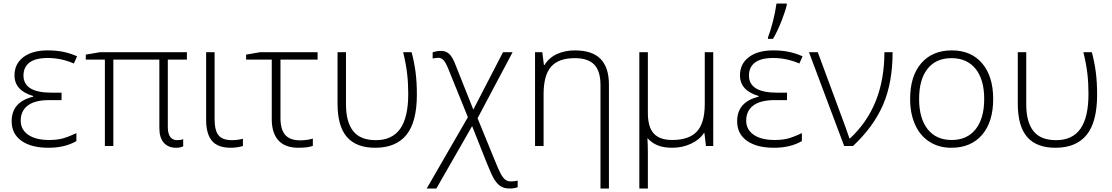

<svg xmlns="http://www.w3.org/2000/svg" viewBox="-20 -826 6291 1086"><path d="M328.1 -301.8V-259.8H259.8Q177.2 -259.8 137.2 -229.2Q97.2 -198.7 97.2 -144Q97.2 -92.8 139.6 -63.5Q182.1 -34.2 258.8 -34.2Q295.9 -34.2 327.1 -41Q358.4 -47.9 412.1 -73.2V-27.8Q346.2 9.8 254.9 9.8Q156.2 9.8 101.1 -29.8Q45.9 -69.3 45.9 -140.1Q45.9 -249.5 167 -278.8V-283.2Q62 -314 62 -399.9Q62 -464.8 112.3 -502.9Q162.6 -541 250 -541Q296.9 -541 335.2 -533.4Q373.5 -525.9 416 -507.8L397.9 -466.8Q325.7 -498 250 -498Q180.7 -498 146.7 -472.2Q112.8 -446.3 112.8 -398.9Q112.8 -301.8 272 -301.8Z M982.9 -33.2Q1003.4 -33.2 1016.1 -39.1V2Q998 9.8 976.1 9.8Q931.6 9.8 906.5 -18.6Q881.3 -46.9 881.3 -102.1V-488.8H621.1V0H573.2V-488.8H465.3V-517.1L545.9 -530.8H1037.1V-488.8H929.2V-108.9Q929.2 -33.2 982.9 -33.2Z M1193.8 -530.8V-152.8Q1193.8 -87.4 1216.6 -60.3Q1239.3 -33.2 1291 -33.2Q1322.8 -33.2 1354 -41V0Q1344.2 3.4 1324.2 6.6Q1304.2 9.8 1286.1 9.8Q1211.9 9.8 1179 -29.3Q1146 -68.4 1146 -147.9V-530.8Z M1776.4 -530.8V-488.8H1566.4V-158.2Q1566.4 -94.2 1593 -63.2Q1619.6 -32.2 1678.2 -32.2Q1714.8 -32.2 1749.5 -42V-1Q1721.7 9.8 1667.5 9.8Q1592.8 9.8 1554.9 -31.7Q1517.1 -73.2 1517.1 -151.9V-488.8H1372.1V-517.1L1451.2 -530.8Z M2102.1 9.8Q1995.1 9.8 1942.1 -51.3Q1889.2 -112.3 1889.2 -240.2V-530.8H1937V-234.9Q1937 -136.7 1977.3 -85Q2017.6 -33.2 2106 -33.2Q2198.2 -33.2 2243.7 -97.7Q2289.1 -162.1 2289.1 -294.9Q2289.1 -356.9 2282.7 -410.6Q2276.4 -464.4 2260.3 -530.8H2308.1Q2323.2 -474.1 2330.6 -417.7Q2337.9 -361.3 2337.9 -291Q2337.9 -135.7 2278.6 -63Q2219.2 9.8 2102.1 9.8Z M2473.1 -538.1Q2492.7 -538.1 2506.3 -531Q2520 -523.9 2530.8 -509.8Q2541.5 -495.6 2551.3 -472.2Q2561 -448.7 2657.2 -206.1L2825.2 -530.8H2879.4L2681.2 -157.2L2775.4 73.2Q2801.8 138.7 2814 160.2Q2826.2 181.6 2838.9 190.9Q2851.6 200.2 2869.1 200.2Q2889.6 200.2 2908.2 195.8V232.9Q2890.1 240.2 2861.3 240.2Q2833 240.2 2813.2 228.3Q2793.5 216.3 2777.1 190.7Q2760.7 165 2733.4 96.2L2650.4 -112.8L2448.2 240.2H2393.6L2626.5 -163.1L2515.1 -438Q2502 -470.7 2489.3 -484.9Q2476.6 -499 2459.5 -499Q2445.3 -499 2427.2 -495.1V-529.8Q2449.7 -538.1 2473.1 -538.1Z M3376.5 240.2V-344.2Q3376.5 -424.3 3341.1 -460.7Q3305.7 -497.1 3231.4 -497.1Q3139.2 -497.1 3096.9 -448.5Q3054.7 -399.9 3054.7 -293V0H3006.3V-530.8H3047.4L3056.6 -458H3059.6Q3085.9 -500.5 3131.3 -520.8Q3176.8 -541 3231.4 -541Q3329.6 -541 3377 -492.7Q3424.3 -444.3 3424.3 -347.2V240.2Z M3644.5 -530.8V-187Q3644.5 -106.9 3678.2 -70.6Q3711.9 -34.2 3782.2 -34.2Q3877 -34.2 3921.6 -82Q3966.3 -129.9 3966.3 -237.8V-530.8H4014.2V0H3973.1L3964.4 -73.2H3961.4Q3937 -35.6 3888.2 -12.9Q3839.4 9.8 3782.2 9.8Q3733.9 9.8 3700.4 -3.7Q3667 -17.1 3642.1 -44.9Q3644.5 0 3644.5 38.1V240.2H3596.2V-530.8Z M4431.6 -301.8V-259.8H4363.3Q4280.8 -259.8 4240.7 -229.2Q4200.7 -198.7 4200.7 -144Q4200.7 -92.8 4243.2 -63.5Q4285.6 -34.2 4362.3 -34.2Q4399.4 -34.2 4430.7 -41Q4461.9 -47.9 4515.6 -73.2V-27.8Q4449.7 9.8 4358.4 9.8Q4259.8 9.8 4204.6 -29.8Q4149.4 -69.3 4149.4 -140.1Q4149.4 -249.5 4270.5 -278.8V-283.2Q4165.5 -314 4165.5 -399.9Q4165.5 -464.8 4215.8 -502.9Q4266.1 -541 4353.5 -541Q4400.4 -541 4438.7 -533.4Q4477.1 -525.9 4519.5 -507.8L4501.5 -466.8Q4429.2 -498 4353.5 -498Q4284.2 -498 4250.2 -472.2Q4216.3 -446.3 4216.3 -398.9Q4216.3 -301.8 4375.5 -301.8ZM4323.7 -613.8Q4337.9 -650.4 4351.6 -703.6Q4365.2 -756.8 4372.1 -806.2H4430.2V-797.9Q4421.4 -760.3 4399.4 -704.6Q4377.4 -648.9 4352.1 -606H4323.7Z M4555.7 -530.8H4605.5Q4747.1 -149.4 4760.7 -111.6Q4774.4 -73.7 4784.7 -43H4787.6Q4982.4 -223.1 4982.4 -530.8H5028.8Q5028.8 -358.9 4975.1 -234.1Q4921.4 -109.4 4804.7 0H4754.9Z M5597.7 -266.1Q5597.7 -136.2 5534.7 -63.2Q5471.7 9.8 5360.8 9.8Q5291 9.8 5237.8 -23.9Q5184.6 -57.6 5156.2 -120.6Q5127.9 -183.6 5127.9 -266.1Q5127.9 -396 5190.9 -468.5Q5253.9 -541 5363.8 -541Q5473.1 -541 5535.4 -467.5Q5597.7 -394 5597.7 -266.1ZM5178.7 -266.1Q5178.7 -156.7 5226.8 -95.5Q5274.9 -34.2 5362.8 -34.2Q5450.7 -34.2 5498.8 -95.5Q5546.9 -156.7 5546.9 -266.1Q5546.9 -376 5498.3 -436.5Q5449.7 -497.1 5361.8 -497.1Q5273.9 -497.1 5226.3 -436.8Q5178.7 -376.5 5178.7 -266.1Z M5949.7 9.8Q5842.8 9.8 5789.8 -51.3Q5736.8 -112.3 5736.8 -240.2V-530.8H5784.7V-234.9Q5784.7 -136.7 5825 -85Q5865.2 -33.2 5953.6 -33.2Q6045.9 -33.2 6091.3 -97.7Q6136.7 -162.1 6136.7 -294.9Q6136.7 -356.9 6130.4 -410.6Q6124 -464.4 6107.9 -530.8H6155.8Q6170.9 -474.1 6178.2 -417.7Q6185.5 -361.3 6185.5 -291Q6185.5 -135.7 6126.2 -63Q6066.9 9.8 5949.7 9.8Z"/></svg>

Font: JBL Sans
Style: Light
Weight: 300
Version: Version 1.10